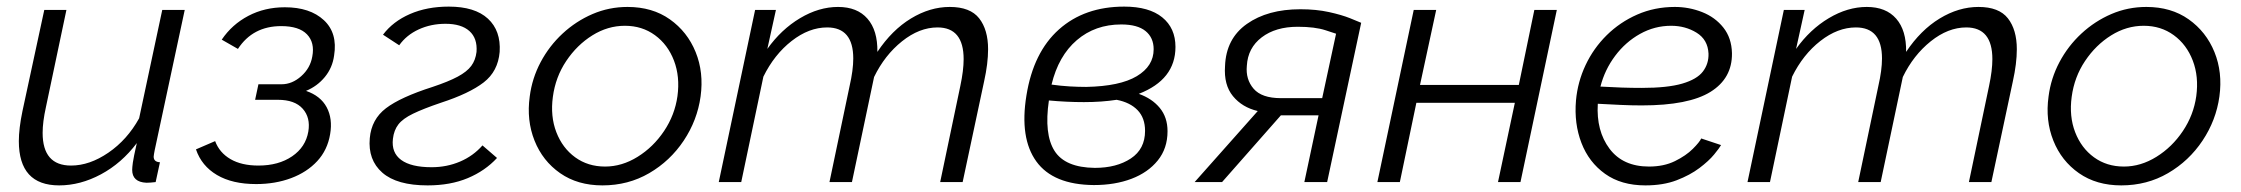

<svg xmlns="http://www.w3.org/2000/svg" viewBox="-20 -551 6782 581"><path d="M159 10Q37 10 37 -124Q37 -162 48 -215L114 -521H181L119 -227Q109 -182 109 -149Q109 -50 195 -50Q251 -50 308 -89Q365 -128 401 -193L471 -521H539L448 -96Q447 -90 446 -85Q445 -80 445 -77Q445 -61 464 -60L451 0Q442 1 435.5 1.5Q429 2 423 2Q380 0 380 -37Q380 -44 382 -59Q384 -74 394 -118Q348 -57 285.5 -23.5Q223 10 159 10Z M755 6Q683 6 636.5 -21.5Q590 -49 573 -99L631 -124Q644 -89 677.5 -69.5Q711 -50 762 -50Q823 -50 864 -78Q905 -106 913 -153Q920 -195 896 -222Q872 -249 821 -249H752L762 -296H832Q864 -296 891.5 -320.5Q919 -345 925 -380Q933 -422 909 -447Q885 -472 831 -472Q745 -472 700 -403L651 -431Q682 -477 731.5 -503Q781 -529 842 -529Q918 -529 960 -490Q1002 -451 991 -383Q986 -346 963 -318Q940 -290 906 -276Q950 -261 968.5 -226.5Q987 -192 979 -145Q971 -97 940 -63.5Q909 -30 861 -12Q813 6 755 6Z M1274 10Q1181 10 1137 -28.5Q1093 -67 1099 -133Q1104 -190 1148 -223.5Q1192 -257 1289 -288Q1337 -304 1365 -319Q1393 -334 1406 -351.5Q1419 -369 1422 -394Q1425 -435 1400.5 -457Q1376 -479 1328 -479Q1284 -479 1247 -462Q1210 -445 1188 -414L1139 -446Q1169 -486 1220.5 -508.5Q1272 -531 1338 -531Q1417 -531 1456.5 -494.5Q1496 -458 1492 -394Q1487 -335 1443.5 -301.5Q1400 -268 1314 -240Q1261 -222 1230 -207Q1199 -192 1185.5 -174.5Q1172 -157 1169 -131Q1164 -89 1194 -67Q1224 -45 1286 -45Q1332 -45 1372 -62Q1412 -79 1440 -111L1484 -73Q1448 -34 1395.5 -12Q1343 10 1274 10Z M1803 10Q1728 10 1675 -27Q1622 -64 1597.5 -125.5Q1573 -187 1583 -259Q1590 -314 1616 -363Q1642 -412 1682.5 -449.5Q1723 -487 1773 -508.5Q1823 -530 1879 -530Q1954 -530 2007 -492.5Q2060 -455 2085 -393.5Q2110 -332 2100 -259Q2090 -187 2049 -125.5Q2008 -64 1944.5 -27Q1881 10 1803 10ZM1811 -47Q1862 -47 1909.5 -76.5Q1957 -106 1989.5 -154.5Q2022 -203 2030 -260Q2038 -319 2019.5 -367.5Q2001 -416 1962 -444.5Q1923 -473 1871 -473Q1819 -473 1772.5 -444Q1726 -415 1693.5 -366.5Q1661 -318 1653 -258Q1645 -199 1663.5 -151Q1682 -103 1720.5 -75Q1759 -47 1811 -47Z M2265 -521H2328L2302 -403Q2344 -462 2401 -496Q2458 -530 2516 -530Q2574 -530 2605 -494.5Q2636 -459 2635 -394Q2679 -460 2736.5 -495Q2794 -530 2854 -530Q2916 -530 2943 -495.5Q2970 -461 2970 -402Q2970 -359 2958 -305L2893 0H2825L2886 -291Q2896 -338 2896 -372Q2896 -468 2817 -468Q2762 -468 2709.5 -426Q2657 -384 2625 -318L2558 0H2490L2551 -291Q2562 -339 2562 -374Q2562 -468 2483 -468Q2428 -468 2375.5 -427Q2323 -386 2290 -319L2223 0H2155Z M3290 9Q3167 8 3116 -62.5Q3065 -133 3086 -262Q3107 -393 3184.5 -462Q3262 -531 3382 -531Q3457 -531 3497 -498.5Q3537 -466 3537 -409Q3537 -310 3426 -267Q3466 -253 3489.5 -224.5Q3513 -196 3513 -154Q3513 -102 3483.5 -65.5Q3454 -29 3404 -10Q3354 9 3290 9ZM3373 -477Q3294 -477 3238.5 -429.5Q3183 -382 3162 -295Q3191 -291 3217 -289.5Q3243 -288 3267 -288Q3369 -290 3420 -320.5Q3471 -351 3471 -402Q3471 -437 3446.5 -457Q3422 -477 3373 -477ZM3293 -43Q3359 -43 3402 -71.5Q3445 -100 3445 -155Q3445 -194 3422.5 -217.5Q3400 -241 3359 -249Q3314 -242 3260 -242Q3208 -242 3154 -247Q3139 -145 3171 -94.5Q3203 -44 3293 -43Z M3595 0 3786 -215Q3739 -226 3711 -260Q3683 -294 3687 -351Q3690 -434 3753 -478.5Q3816 -523 3915 -523Q3963 -523 4001.5 -514.5Q4040 -506 4065 -496Q4090 -486 4099 -482L3996 0H3927L3970 -202H3856L3678 0ZM3856 -254H3981L4023 -449Q4023 -449 3991 -459.5Q3959 -470 3907 -470Q3840 -470 3798 -438Q3756 -406 3753 -352Q3749 -311 3773.5 -282.5Q3798 -254 3856 -254Z M4148 0 4258 -521H4326L4277 -294H4576L4623 -521H4691L4581 0H4513L4564 -240H4266L4216 0Z M4959 10Q4886 10 4837 -25Q4788 -60 4765.5 -118.5Q4743 -177 4749 -247Q4754 -303 4778 -354Q4802 -405 4842 -444.5Q4882 -484 4934.5 -507Q4987 -530 5048 -530Q5091 -530 5130.5 -514.5Q5170 -499 5195 -467.5Q5220 -436 5221 -390Q5222 -314 5156 -273Q5090 -232 4948 -232Q4917 -232 4884.5 -233.5Q4852 -235 4815 -237Q4810 -155 4850.5 -101Q4891 -47 4970 -47Q5015 -47 5048.5 -63.5Q5082 -80 5102.5 -100.5Q5123 -121 5128 -132L5188 -112Q5183 -103 5167 -83.5Q5151 -64 5122.5 -42.5Q5094 -21 5053.5 -5.5Q5013 10 4959 10ZM5037 -473Q4987 -473 4943 -448.5Q4899 -424 4867.5 -382Q4836 -340 4823 -289Q4857 -287 4887.5 -286Q4918 -285 4948 -285Q5026 -285 5070.5 -298Q5115 -311 5133 -334.5Q5151 -358 5150 -389Q5148 -431 5114 -452Q5080 -473 5037 -473Z M5378 -521H5441L5415 -403Q5457 -462 5514 -496Q5571 -530 5629 -530Q5687 -530 5718 -494.5Q5749 -459 5748 -394Q5792 -460 5849.5 -495Q5907 -530 5967 -530Q6029 -530 6056 -495.5Q6083 -461 6083 -402Q6083 -359 6071 -305L6006 0H5938L5999 -291Q6009 -338 6009 -372Q6009 -468 5930 -468Q5875 -468 5822.5 -426Q5770 -384 5738 -318L5671 0H5603L5664 -291Q5675 -339 5675 -374Q5675 -468 5596 -468Q5541 -468 5488.5 -427Q5436 -386 5403 -319L5336 0H5268Z M6399 10Q6324 10 6271 -27Q6218 -64 6193.5 -125.5Q6169 -187 6179 -259Q6186 -314 6212 -363Q6238 -412 6278.5 -449.5Q6319 -487 6369 -508.5Q6419 -530 6475 -530Q6550 -530 6603 -492.5Q6656 -455 6681 -393.5Q6706 -332 6696 -259Q6686 -187 6645 -125.5Q6604 -64 6540.5 -27Q6477 10 6399 10ZM6407 -47Q6458 -47 6505.5 -76.5Q6553 -106 6585.5 -154.5Q6618 -203 6626 -260Q6634 -319 6615.5 -367.5Q6597 -416 6558 -444.5Q6519 -473 6467 -473Q6415 -473 6368.5 -444Q6322 -415 6289.5 -366.5Q6257 -318 6249 -258Q6241 -199 6259.5 -151Q6278 -103 6316.5 -75Q6355 -47 6407 -47Z"/></svg>

Font: Raleway
Style: Italic
Weight: 400
Italic angle: -12°
Designer: Matt McInerney, Pablo Impallari, Rodrigo Fuenzalida
Foundry: Matt McInerney, Pablo Impallari, Rodrigo Fuenzalida
Version: Version 4.026